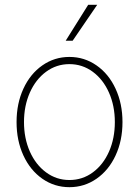

<svg xmlns="http://www.w3.org/2000/svg" viewBox="-20 -778 585 809"><path d="M49.8 -263.7Q49.8 -341.8 78.6 -404.3Q107.4 -466.8 158.4 -502.4Q209.5 -538.1 272.5 -538.1Q335.4 -538.1 386.7 -502.4Q438 -466.8 467 -404.1Q496.1 -341.3 496.1 -263.7Q496.1 -185.5 467 -123Q438 -60.5 386.7 -24.9Q335.4 10.7 272.5 10.7Q209.5 10.7 158.4 -24.9Q107.4 -60.5 78.6 -123Q49.8 -185.5 49.8 -263.7ZM463.9 -263.7Q463.9 -332 439.2 -387.7Q414.6 -443.4 370.8 -475.6Q327.1 -507.8 272.5 -507.8Q217.8 -507.8 174.1 -475.6Q130.4 -443.4 105.7 -387.7Q81.1 -332 81.1 -263.7Q81.1 -195.3 105.7 -139.6Q130.4 -84 174.1 -51.8Q217.8 -19.5 272.5 -19.5Q327.6 -19.5 371.3 -51.8Q415 -84 439.5 -139.6Q463.9 -195.3 463.9 -263.7ZM351.6 -757.8H389.6L286.1 -606.4H256.8Z"/></svg>

Font: Pretendard Thin
Style: Regular
Weight: 100
Designer: Base glyphs from Inter by Rasmus Andersson; Hangeul glyphs from Noto Sans CJK(Source Han Sans) by Jang Soo-young and Kan
Foundry: Kil Hyung-jin
Version: Version 1.309